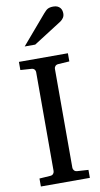

<svg xmlns="http://www.w3.org/2000/svg" viewBox="-101 -973 532 1018"><g transform="rotate(-10 165.0 -464.0)"><path d="M33.2 0V-43L92.8 -46.9Q103.5 -47.9 108.6 -54.7Q113.8 -61.5 113.8 -68.8V-602.1Q113.8 -609.4 108.6 -615.7Q103.5 -622.1 92.8 -623L33.2 -627V-670.9H296.9V-627L235.8 -623Q225.6 -622.1 220.2 -615.7Q214.8 -609.4 214.8 -602.1V-68.8Q214.8 -61.5 220.2 -54.7Q225.6 -47.9 235.8 -46.9L296.9 -43V0ZM309.6 -883.3Q309.6 -869.6 303 -859.9Q296.4 -850.1 286.6 -843.3L134.3 -746.1H77.6L210.4 -901.4Q216.3 -907.7 221.2 -912.8Q226.1 -918 231.9 -921.4Q237.8 -924.8 245.4 -926.5Q252.9 -928.2 263.7 -928.2Q276.9 -928.2 285.6 -924.1Q294.4 -919.9 299.8 -913.6Q305.2 -907.2 307.4 -899.2Q309.6 -891.1 309.6 -883.3Z"/></g></svg>

Font: Charis SIL APac
Style: Regular
Weight: 400
Foundry: SIL International
Version: Version 5.000